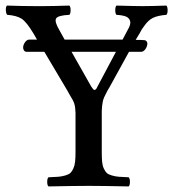

<svg xmlns="http://www.w3.org/2000/svg" viewBox="-20 -667 622 689"><path d="M329.1 -355 396 -481H236.8L307.1 -356.9Q314.9 -344.2 318.8 -344.2Q324.7 -344.2 329.1 -355ZM345.2 -270V-122.1Q345.2 -100.6 346.4 -86.7Q347.7 -72.8 352.5 -62.3Q357.4 -51.8 363 -46.4Q368.7 -41 381.3 -37.4Q394 -33.7 406.5 -32.7Q418.9 -31.7 441.9 -30.8Q446.3 -26.4 446.3 -14.4Q446.3 -2.4 441.9 2Q342.3 0 299.8 0Q251.5 0 153.8 2Q149.4 -2.4 149.4 -14.4Q149.4 -26.4 153.8 -30.8Q176.8 -31.7 189.2 -32.7Q201.7 -33.7 214.4 -37.4Q227.1 -41 232.7 -46.4Q238.3 -51.8 243.2 -62.3Q248 -72.8 249.5 -86.7Q251 -100.6 251 -122.1V-262.2Q250.5 -282.7 246.6 -294.9Q242.7 -307.1 231 -325.2Q229.5 -328.1 226.1 -334Q222.7 -339.8 221.2 -342.8L139.2 -481H76.2Q69.8 -481 66.4 -485.6Q63 -490.2 63 -496.1Q63 -505.9 69.8 -515.4Q76.7 -524.9 85 -524.9H112.8L100.1 -546.9Q75.2 -588.4 57.4 -599.9Q39.6 -611.3 5.9 -613.8Q1.5 -618.2 1 -630.4Q0.5 -642.6 4.9 -647Q62.5 -645 107.9 -645H133.8Q167.5 -645 229 -647Q233.4 -642.6 233.4 -630.4Q233.4 -618.2 229 -613.8Q188 -611.8 181.4 -600.8Q174.8 -589.8 192.9 -559.1L211.9 -524.9H419.9L439 -561Q450.2 -580.1 447 -591.3Q443.8 -602.5 432.6 -607.4Q421.4 -612.3 397.9 -613.8Q393.6 -618.2 393.6 -630.4Q393.6 -642.6 397.9 -647Q464.4 -645 492.2 -645Q521.5 -645 577.1 -647Q581.5 -642.6 581.5 -630.4Q581.5 -618.2 577.1 -613.8Q546.4 -611.3 529.1 -603Q511.7 -594.7 496.1 -571.8Q487.8 -561.5 481.9 -548.8L466.8 -523.9Q488.3 -523.9 498 -522.9Q502.9 -522.9 505.9 -519Q508.8 -515.1 508.8 -511.2Q508.8 -501 502 -491Q495.1 -481 485.8 -481H442.9L373 -354Q365.7 -342.8 361.8 -334Q352.1 -316.9 349.1 -303.7Q346.2 -290.5 345.2 -270Z"/></svg>

Font: Common Serif News
Style: Regular
Weight: 450
Designer: Philipp H. Poll, Khaled Hosny
Foundry: Stefan Peev, Context Ltd.
Version: Version 1.026